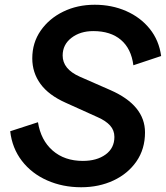

<svg xmlns="http://www.w3.org/2000/svg" viewBox="-20 -777 699 809"><path d="M322 12Q244 12 178.5 -17Q113 -46 72 -99.5Q31 -153 23 -224L140 -262Q152 -186 202 -142.5Q252 -99 329 -99Q388 -99 425 -126Q462 -153 462 -200Q462 -228 444 -248Q426 -268 392 -283L257 -344Q185 -376 150.5 -423.5Q116 -471 116 -531Q116 -597 151.5 -648Q187 -699 246.5 -728Q306 -757 379 -757Q451 -757 511.5 -730.5Q572 -704 611 -655.5Q650 -607 659 -541L542 -502Q533 -572 489.5 -609Q446 -646 373 -646Q318 -646 281 -617.5Q244 -589 244 -543Q244 -486 316 -454L446 -397Q591 -333 591 -219Q591 -149 555 -97Q519 -45 458 -16.5Q397 12 322 12Z"/></svg>

Font: Plus Jakarta Display Medium
Style: Italic
Weight: 500
Italic angle: -12°
Designer: Gumpita Rahayu
Foundry: Tokotype Studio
Version: Version 1.000